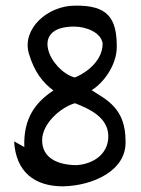

<svg xmlns="http://www.w3.org/2000/svg" viewBox="-20 -626 498 679"><path d="M30 -126C36 -18 102 33 203 33C306 31 428 -21 424 -127C424 -242 359 -272 304 -307C344 -331 393 -394 393 -461C393 -563 360 -608 245 -606C148 -606 57 -524 82 -437C101 -372 132 -333 169 -306C108 -266 62 -210 66 -106ZM129 -130C129 -190 196 -247 245 -261C297 -241 361 -211 363 -147C365 -87 317 -47 252 -42C186 -42 129 -66 129 -130ZM242 -532C287 -532 338 -510 343 -472C343 -401 266 -359 244 -352C160 -375 79 -532 242 -532Z"/></svg>

Font: Snowfall
Style: Regular
Weight: 400
Designer: Jasper
Foundry: Cannot Into Space Fonts
Version: Version 0.9